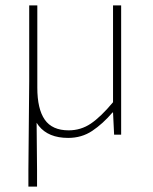

<svg xmlns="http://www.w3.org/2000/svg" viewBox="-20 -498 564 710"><path d="M85 192V130L89 -306H113L117 130V192ZM232 12Q159 12 123.5 -32.5Q88 -77 88 -170V-478H118V-174Q118 -95 145.5 -55.5Q173 -16 234 -16Q279 -16 316 -41Q353 -66 398 -120V-478H428V0H402L398 -82H396Q360 -40 321 -14Q282 12 232 12Z"/></svg>

Font: Assistant ExtraLight ExtraLight
Style: Regular
Weight: 250
Version: Version 3.000